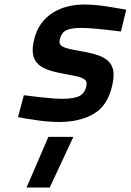

<svg xmlns="http://www.w3.org/2000/svg" viewBox="-20 -531 581 853"><path d="M517 -391Q484 -395 451 -399Q423 -402 393 -404.5Q363 -407 340 -407Q295 -407 273.5 -396Q252 -385 246 -356Q243 -344 246 -336.5Q249 -329 259.5 -323.5Q270 -318 289 -313.5Q308 -309 338 -304Q386 -296 417 -285Q448 -274 464.5 -256Q481 -238 484 -212Q487 -186 478 -149Q458 -61 396 -25Q334 11 242 11Q215 11 183.5 8Q152 5 124 0Q91 -4 60 -11L86 -108Q119 -104 151 -100Q178 -97 206.5 -94.5Q235 -92 255 -92Q308 -92 332 -104Q356 -116 363 -146Q366 -158 364 -166Q362 -174 353 -180Q344 -186 326.5 -190.5Q309 -195 280 -200Q234 -208 201.5 -218Q169 -228 150.5 -245Q132 -262 127 -288Q122 -314 131 -353Q141 -396 163 -426Q185 -456 215.5 -475Q246 -494 282 -502.5Q318 -511 356 -511Q383 -511 415.5 -507.5Q448 -504 476 -499Q509 -494 541 -488ZM195 77H306L201 302H98Z"/></svg>

Font: Panefresco 800wt
Style: Italic
Weight: 800
Foundry: Campivisivi & Chank Co
Version: Version 1.001